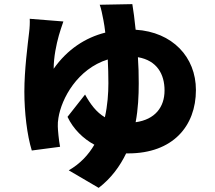

<svg xmlns="http://www.w3.org/2000/svg" viewBox="-20 -832 1040 930"><path d="M637 -240C649 -304 652 -368 652 -428C652 -471 651 -514 648 -555C741 -539 777 -472 777 -394C777 -313 731 -253 637 -240ZM463 -809C470 -792 476 -759 481 -734C484 -716 488 -696 490 -674C394 -650 306 -593 240 -499C240 -556 253 -617 265 -660C270 -677 278 -703 287 -728L124 -741C125 -725 124 -698 121 -675C114 -614 98 -494 98 -388C98 -289 111 -177 134 -103L271 -121C265 -150 260 -206 260 -220C260 -235 260 -243 263 -261C278 -355 355 -498 502 -544C504 -506 505 -467 505 -429C505 -380 501 -322 488 -264C447 -288 418 -327 392 -374L307 -266C335 -207 382 -161 437 -131C409 -83 369 -39 313 -7L458 78C519 31 561 -27 591 -89H601C817 -89 929 -221 929 -396C929 -556 815 -677 637 -688C632 -739 626 -782 621 -812Z"/></svg>

Font: Noto Sans CJK Black
Style: Bold
Weight: 900
Designer: Ryoko NISHIZUKA (kana & ideographs); Paul D. Hunt (Latin, Greek & Cyrillic); Wenlong ZHANG (bopomofo); Sandoll Communica
Foundry: Adobe Systems Incorporated
Version: Version 1.000;PS 1;hotconv 1.0.78;makeotf.lib2.5.61930